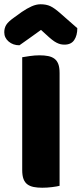

<svg xmlns="http://www.w3.org/2000/svg" viewBox="-39 -874 382 899"><path d="M153 -734Q122 -711 98 -694.5Q74 -678 52 -662Q22 -662 1.5 -679.5Q-19 -697 -19 -723Q-19 -743 -9.5 -758Q0 -773 27 -792L63 -818Q88 -835 109.5 -844.5Q131 -854 151 -854Q178 -854 197 -845Q216 -836 242 -813L323 -742Q323 -708 308.5 -686.5Q294 -665 263 -665Q253 -665 244.5 -667Q236 -669 226 -674Q216 -679 204 -688.5Q192 -698 176 -713ZM240 -4Q229 -1 205.5 2Q182 5 159 5Q136 5 118.5 1.5Q101 -2 89 -11Q77 -20 71 -36Q65 -52 65 -78V-606Q76 -608 100 -611.5Q124 -615 146 -615Q169 -615 186.5 -611.5Q204 -608 216 -599Q228 -590 234 -574Q240 -558 240 -532Z"/></svg>

Font: Baloo Da
Style: Regular
Weight: 400
Designer: Noopur Datye and Ek Type
Foundry: Ek Type
Version: Version 1.443;PS 1.000;hotconv 16.6.51;makeotf.lib2.5.65220;